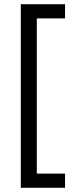

<svg xmlns="http://www.w3.org/2000/svg" viewBox="-20 -769 369 912"><path d="M78.8 123V-749H288.9V-681.6H154.8V55.6H288.9V123Z"/></svg>

Font: Titillium Web
Style: Bold
Weight: 700
Designer: Mohamed Gaber, Accademia di Belle Arti di Urbino
Foundry: Kief Type Foundry, Accademia di Belle Arti di Urbino
Version: Version 3.000